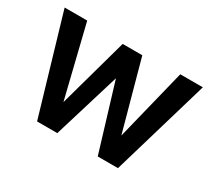

<svg xmlns="http://www.w3.org/2000/svg" viewBox="-103 -672 931 847"><g transform="rotate(30 363.0 -248.0)"><path d="M11 -496H126L215 -132L313 -485H413L510 -132L600 -496H715L569 0H466L363 -339L260 0H157Z"/></g></svg>

Font: Cabin SemiBold
Style: Regular
Weight: 600
Designer: Pablo Impallari
Foundry: Pablo Impallari. http://www.impallari.com Igino Marini. http://www.ikern.com
Version: Version 2.200